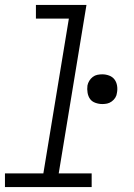

<svg xmlns="http://www.w3.org/2000/svg" viewBox="-22 -755 542 775"><path d="M348 0H-2V-55H153L256 -680H123V-735H327L215 -55H348ZM391 -335Q377 -335 363 -340Q349 -345 341.5 -355.5Q334 -366 331.5 -380.5Q329 -395 331 -410Q333 -420 338.5 -429Q344 -438 352.5 -444.5Q361 -451 371 -453Q381 -455 391 -455Q405 -455 418.5 -450Q432 -445 440 -434.5Q448 -424 450.5 -409.5Q453 -395 450 -380Q449 -370 443.5 -361Q438 -352 429 -345.5Q420 -339 410.5 -337Q401 -335 391 -335Z"/></svg>

Font: Iosevka Term Curly Lt Obl
Style: Regular
Weight: 300
Italic angle: -9°
Designer: Belleve Invis
Foundry: Belleve Invis
Version: Version 32.3.0